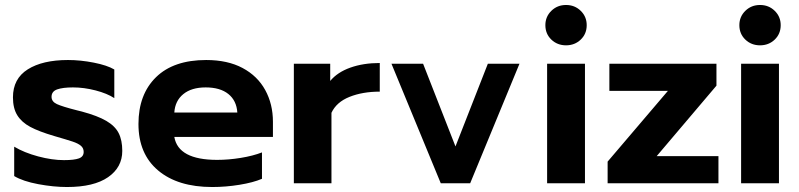

<svg xmlns="http://www.w3.org/2000/svg" viewBox="-20 -736 3207 771"><path d="M37 -29V-147Q77 -123 133 -108Q189 -93 237 -93Q278 -93 297 -100Q316 -107 316 -126Q316 -141 305 -150.5Q294 -160 271.5 -167.5Q249 -175 197 -190Q136 -208 101.5 -226.5Q67 -245 49.5 -273Q32 -301 32 -345Q32 -420 91.5 -457.5Q151 -495 253 -495Q303 -495 356.5 -484.5Q410 -474 439 -457V-342Q410 -361 363.5 -373Q317 -385 273 -385Q232 -385 209.5 -377Q187 -369 187 -347Q187 -328 208.5 -318Q230 -308 289 -293L309 -288Q372 -271 407 -250.5Q442 -230 456.5 -201.5Q471 -173 471 -130Q471 -64 414 -24.5Q357 15 249 15Q195 15 133.5 3.5Q72 -8 37 -29Z M536 -238Q536 -357 606.5 -426Q677 -495 808 -495Q894 -495 954 -463Q1014 -431 1045 -374.5Q1076 -318 1076 -247V-186H680Q696 -94 852 -94Q898 -94 947 -102Q996 -110 1032 -124V-18Q997 -3 942 6Q887 15 832 15Q694 15 615 -51.5Q536 -118 536 -238ZM933 -284Q930 -332 897 -358.5Q864 -385 806 -385Q749 -385 716 -358Q683 -331 680 -284Z M1160 -480H1306V-411Q1335 -446 1387 -464.5Q1439 -483 1505 -483V-368Q1436 -368 1383.5 -347Q1331 -326 1311 -283V0H1160Z M1552 -480H1679L1809 -148L1939 -480H2066L1868 0H1750Z M2170 -635Q2170 -669 2194 -692.5Q2218 -716 2253 -716Q2288 -716 2312 -692.5Q2336 -669 2336 -635Q2336 -600 2312 -577Q2288 -554 2253 -554Q2218 -554 2194 -577Q2170 -600 2170 -635ZM2177 -480H2329V0H2177Z M2420 -87 2662 -371H2427V-480H2857V-392L2617 -109H2865V0H2420Z M2949 -635Q2949 -669 2973 -692.5Q2997 -716 3032 -716Q3067 -716 3091 -692.5Q3115 -669 3115 -635Q3115 -600 3091 -577Q3067 -554 3032 -554Q2997 -554 2973 -577Q2949 -600 2949 -635ZM2956 -480H3108V0H2956Z"/></svg>

Font: Prompt SemiBold
Style: Regular
Weight: 600
Designer: Katatrad Team
Foundry: CadsonDemak
Version: Version 1.001